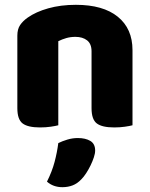

<svg xmlns="http://www.w3.org/2000/svg" viewBox="-20 -521 623 797"><path d="M530 -1Q519 2 498.5 5Q478 8 454 8Q404 8 382 -8.5Q360 -25 360 -72V-308Q360 -339 341.5 -353.5Q323 -368 293 -368Q273 -368 255.5 -363Q238 -358 222 -350V-1Q211 2 190.5 5Q170 8 146 8Q96 8 74 -8.5Q52 -25 52 -72V-373Q52 -400 63.5 -417Q75 -434 95 -448Q129 -472 180.5 -486.5Q232 -501 295 -501Q408 -501 469 -451.5Q530 -402 530 -313ZM318 223Q301 241 281.5 248.5Q262 256 239 256Q201 256 175 233Q196 191 206.5 151.5Q217 112 222 73Q238 65 259.5 58.5Q281 52 303 52Q335 52 355 64Q375 76 375 104Q375 116 369.5 132.5Q364 149 356 165.5Q348 182 338 197.5Q328 213 318 223Z"/></svg>

Font: Baloo Bhaina 2 ExtraBold
Style: Regular
Weight: 800
Designer: Yesha Goshar, Manish Minz, Shuchita Grover and Ek Type
Foundry: Ek Type
Version: Version 1.640;hotconv 1.0.111;makeotfexe 2.5.65597; ttfautoh